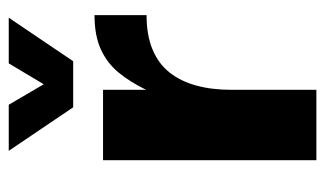

<svg xmlns="http://www.w3.org/2000/svg" viewBox="-176 -586 761 450"><g transform="rotate(-90 205.0 -360.5)"><path d="M55 -500H220V-399Q238 -436 260 -463Q282 -490 314.5 -505Q347 -520 395 -520V-398Q348 -398 314.5 -384Q281 -370 260.5 -344Q240 -318 230 -281.5Q220 -245 220 -199V0H55ZM77 -721H185L233 -639L282 -721H389L287 -570H179Z"/></g></svg>

Font: Moderustic
Style: Bold
Weight: 700
Designer: Tural Alisoy
Foundry: TAFT Foundry
Version: Version 2.120